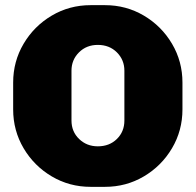

<svg xmlns="http://www.w3.org/2000/svg" viewBox="-20 -714 758 744"><path d="M31 -290V-394Q31 -476 71.5 -544.5Q112 -613 180.5 -653.5Q249 -694 331 -694H387Q469 -694 537.5 -653.5Q606 -613 646.5 -544.5Q687 -476 687 -394V-290Q687 -208 646.5 -139.5Q606 -71 537.5 -30.5Q469 10 387 10H331Q249 10 180.5 -30.5Q112 -71 71.5 -139.5Q31 -208 31 -290ZM462 -247V-440Q462 -482 433 -511Q404 -540 359 -540Q315 -540 286 -511Q257 -482 257 -440V-247Q257 -204 286.5 -175.5Q316 -147 359 -147Q404 -147 433 -175.5Q462 -204 462 -247Z"/></svg>

Font: Chivo Black
Style: Regular
Weight: 900
Designer: Hector Gatti
Foundry: Omnibus-Type
Version: Version 1.007